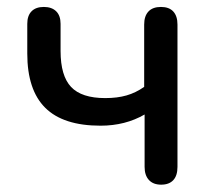

<svg xmlns="http://www.w3.org/2000/svg" viewBox="-20 -514 598 542"><path d="M388.2 -42.9V-190.8Q333.6 -159.2 263.8 -159.2Q158.5 -159.2 107.7 -209.7Q57 -260.1 57 -362.7V-446.7Q57 -469.9 69.1 -482.1Q81.1 -494.4 103.7 -494.4Q126.2 -494.4 138.6 -482.1Q151 -469.9 151 -446.7V-370Q151 -300 180.7 -268.5Q210.4 -237.1 277.2 -237.1Q311.1 -237.1 337.1 -244.6Q363.1 -252 387 -268.8V-444.8Q387 -468.6 399 -481.5Q411.1 -494.4 434.3 -494.4Q457.4 -494.4 469.2 -481.5Q481 -468.6 481 -444.8V-42.9Q481 -18.2 469.2 -5.5Q457.4 7.3 434.9 7.3Q412.4 7.3 400.3 -6Q388.2 -19.2 388.2 -42.9Z"/></svg>

Font: SN Pro Thin
Style: Regular
Weight: 200
Designer: Tobias Whetton
Foundry: Supernotes
Version: Version 1.003;Glyphs 3.3 (3324)